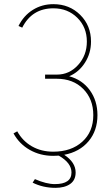

<svg xmlns="http://www.w3.org/2000/svg" viewBox="-20 -740 539 924"><path d="M449 -186Q449 -111 406 -60Q363 -9 289 5Q344 41 344 90Q344 127 317.5 145.5Q291 164 247 164Q187 164 137 139L148 122Q203 146 244 146Q324 146 324 90Q324 44 263 9Q254 10 236 10Q174 10 123.5 -18.5Q73 -47 45 -98L63 -108Q89 -61 134 -35.5Q179 -10 236 -10Q323 -10 376 -58Q429 -106 429 -186Q429 -263 380.5 -312Q332 -361 253 -361H197V-381H254Q314 -381 356 -427.5Q398 -474 398 -540Q398 -609 352 -654.5Q306 -700 237 -700Q134 -700 87 -607L69 -615Q94 -665 138 -692.5Q182 -720 237 -720Q314 -720 366 -668.5Q418 -617 418 -540Q418 -484 389 -438.5Q360 -393 313 -373Q376 -356 412.5 -305.5Q449 -255 449 -186Z"/></svg>

Font: Raleway-v4020 Thin
Style: Regular
Weight: 250
Designer: Matt McInerney, Pablo Impallari, Rodrigo Fuenzalida
Foundry: Matt McInerney, Pablo Impallari, Rodrigo Fuenzalida
Version: Version 4.020;PS 004.020;hotconv 1.0.88;makeotf.lib2.5.64775